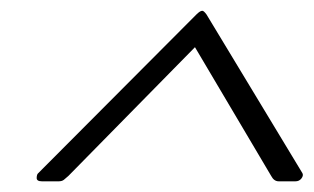

<svg xmlns="http://www.w3.org/2000/svg" viewBox="-20 -699 582 356"><path d="M50.8 -377.8 344 -672Q351 -679 355 -679Q358 -679 363 -672L540.8 -377.8Q543 -373.5 538.9 -368.1Q534.8 -362.8 527.8 -362.8H496.8Q488 -362.8 482.8 -372.8L341.5 -611.5L106.8 -372.8Q102 -368.5 98.4 -365.6Q94.8 -362.8 88.8 -362.8H57.8Q47.8 -362.8 48 -369.2Q48.2 -375.8 50.8 -377.8Z"/></svg>

Font: Young Serif Light
Style: Italic
Weight: 300
Italic angle: -10.979°
Designer: Bastien Sozeau
Foundry: NBR — Bastien Sozeau
Version: Version 5.001